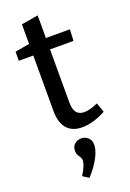

<svg xmlns="http://www.w3.org/2000/svg" viewBox="-178 -726 728 1076"><g transform="rotate(-20 186.5 -187.5)"><path d="M218 10Q160 10 128.5 -25.5Q97 -61 97 -132V-476L111 -462H11V-516L113 -534L97 -515V-648L197 -665V-515L185 -530H340L337 -462H185L197 -476V-146Q197 -104 212.5 -85Q228 -66 258 -66Q275 -66 295.5 -71.5Q316 -77 340 -88L360 -31Q284 10 218 10ZM159 290 123 267Q143 234 150 215Q157 196 157 185Q157 174 151.5 165.5Q146 157 140 147Q134 137 134 120Q134 93 151.5 79.5Q169 66 190 66Q211 66 229 80.5Q247 95 247 125Q247 154 226.5 195.5Q206 237 159 290Z"/></g></svg>

Font: Bitter Thin Medium
Style: Regular
Weight: 500
Version: Version 3.021